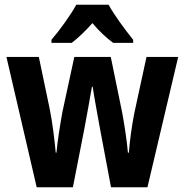

<svg xmlns="http://www.w3.org/2000/svg" viewBox="-20 -786 776 806"><path d="M436 -766H300C279 -726 229 -657 196 -619V-606H281C306 -625 337 -654 368 -689C397 -654 428 -626 455 -606H539V-619C503 -664 460 -722 436 -766ZM399 -250 446 0H599L728 -547H595L544 -312C533 -257 524 -188 521 -145H517C513 -193 502 -264 493 -313L445 -547H292L242 -316C232 -261 221 -191 217 -145H214C209 -199 200 -273 189 -327L143 -547H7L134 0H286L335 -250C343 -291 358 -377 366 -422H369C375 -380 391 -295 399 -250Z"/></svg>

Font: Noto Sans Armenian Condensed
Style: Bold
Weight: 700
Width: 3
Designer: Monotype Design Team
Foundry: Monotype Imaging Inc.
Version: Version 2.008